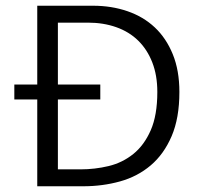

<svg xmlns="http://www.w3.org/2000/svg" viewBox="-20 -650 692 670"><path d="M305 -630Q369 -630 424.5 -611Q480 -592 520 -554.5Q560 -517 583 -460.5Q606 -404 606 -329Q606 -238 579 -175Q552 -112 506 -73Q460 -34 399 -17Q338 0 270 0H110V-303H30V-355H110V-630ZM330 -355V-303H182V-59H261Q311 -59 359 -70.5Q407 -82 445 -112.5Q483 -143 506 -195.5Q529 -248 529 -329Q529 -387 511.5 -432Q494 -477 462.5 -508Q431 -539 386 -555Q341 -571 287 -571H182V-355Z"/></svg>

Font: Mukta Mahee Light
Style: Regular
Weight: 300
Designer: Shuchita Grover, Noopur Datye, Girish Dalvi, Yashodeep Gholap
Foundry: Ek Type
Version: Version 2.538;PS 1.000;hotconv 16.6.51;makeotf.lib2.5.65220;